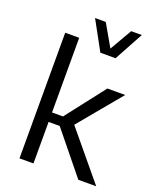

<svg xmlns="http://www.w3.org/2000/svg" viewBox="-152 -923 830 1014"><g transform="rotate(20 262.5 -416.5)"><path d="M293 -670.4H378.4L466.8 -833H407.2L335.4 -709L264.2 -833H204.1ZM222.7 -286.6H161.1V-706.1H82.5V0H161.1V-233.4H223.6L413.1 0H513.7L293.5 -265.6L492.7 -505.4H392.6Z"/></g></svg>

Font: Estedad Regular
Style: Regular
Weight: 400
Designer: Amin Abedi
Version: Version 7.3